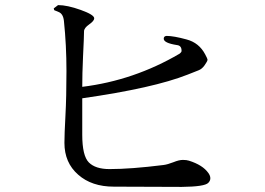

<svg xmlns="http://www.w3.org/2000/svg" viewBox="-20 -757 1040 754"><path d="M623 -605Q623 -588 675 -580Q693 -578 693 -558Q694 -553 685 -546Q506 -441 303 -416Q303 -467 306 -533L309 -599Q310 -621 310 -634Q310 -647 330 -661Q350 -675 350 -685Q350 -699 297 -718Q244 -737 208 -737L191 -724L193 -717L210 -710Q228 -703 231 -675Q241 -580 241 -478Q241 -376 237 -303Q233 -229 233 -196Q233 -118 287 -71Q340 -24 427 -24L691 -23H694Q784 -24 798 -39Q806 -47 806 -57Q806 -67 798 -78Q776 -109 722 -126Q713 -129 698 -129Q683 -129 661 -120Q638 -111 622 -109Q494 -93 410 -93Q355 -93 329 -119Q303 -145 303 -228V-371Q583 -411 717 -464L760 -481Q773 -486 783 -500Q793 -515 794 -518Q794 -520 795 -523Q795 -526 786 -543Q762 -589 713 -602Q662 -616 634 -616Q623 -615 623 -605Z"/></svg>

Font: Sawarabi Mincho
Style: Regular
Weight: 400
Version: Version 1.082; ttfautohint (v1.8.4.7-5d5b)